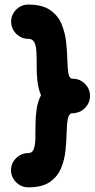

<svg xmlns="http://www.w3.org/2000/svg" viewBox="-20 -783 410 832"><path d="M370.1 -367.2Q370.1 -340.3 352.5 -319.6Q335 -298.8 309.1 -293.9Q309.1 -293.9 308.6 -293.5Q307.6 -293.5 306.6 -293.5Q306.2 -293.5 305.7 -293Q304.7 -293 303.7 -293Q303.2 -293 302.7 -293Q302.2 -293 301.3 -292.5Q300.3 -292.5 299.8 -292.5Q299.3 -292.5 298.3 -292.5Q297.9 -292.5 297.4 -292.5Q296.4 -292.5 295.9 -292.5Q295.9 -292.5 295.4 -292.5Q278.8 -292.5 274.2 -269.3Q269.5 -246.1 268.8 -209.5Q268.1 -172.9 263.9 -131.8Q259.8 -90.8 244.6 -54.2Q229.5 -17.6 196 5.6Q162.6 28.8 102.5 28.8Q72.3 28.8 50 6.8Q27.8 -15.1 27.8 -45.4Q27.8 -76.2 50 -97.9Q72.3 -119.6 102.5 -119.6Q119.6 -119.6 126 -136.2Q132.3 -152.8 133.1 -180.4Q133.8 -208 133.8 -241.2Q133.8 -274.4 138.4 -308.1Q143.1 -341.8 157.7 -370.6Q145.5 -398.9 142.1 -432.1Q138.7 -465.3 138.9 -497.6Q139.2 -529.8 137.9 -556.4Q136.7 -583 129.2 -598.9Q121.6 -614.7 102.5 -614.7Q72.3 -614.7 50.3 -636.7Q28.3 -658.7 28.3 -689Q28.3 -719.7 50.3 -741.5Q72.3 -763.2 102.5 -763.2Q162.6 -763.2 196.5 -740Q230.5 -716.8 246.1 -680.2Q261.7 -643.6 266.4 -602.5Q271 -561.5 271.7 -524.9Q272.5 -488.3 276.4 -465.1Q280.3 -441.9 295.4 -441.9Q296.9 -441.9 298.3 -441.9Q298.3 -441.9 298.8 -441.9Q299.8 -441.9 300.8 -441.9Q300.8 -441.9 300.8 -441.9Q329.6 -439.5 349.9 -418Q370.1 -396.5 370.1 -367.2Z"/></svg>

Font: Mikhak-DS2-FD ExtraBold
Style: Regular
Weight: 800
Designer: Amin Abedi
Version: Version 3.2